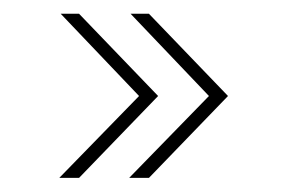

<svg xmlns="http://www.w3.org/2000/svg" viewBox="-20 -404 406 272"><path d="M163 -152 276 -268 165 -384.5H191L303 -268L191 -152ZM64 -152 177 -268 66 -384.5H92L204 -268L92 -152Z"/></svg>

Font: Imbue 50pt
Style: Regular
Weight: 400
Designer: Tyler Finck
Foundry: Etcetera Type Company
Version: Version 1.102; ttfautohint (v1.8.3)